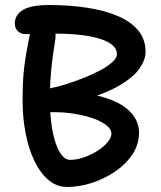

<svg xmlns="http://www.w3.org/2000/svg" viewBox="-20 -732 641 765"><path d="M248 13Q206 13 173 -15Q140 -43 117 -91Q94 -139 82 -201Q70 -263 70 -331Q70 -371 71.5 -404Q73 -437 77 -468.5Q81 -500 87.5 -536Q94 -572 104 -619Q109 -639 120.5 -647Q132 -655 148 -655Q165 -655 178 -643.5Q191 -632 197.5 -613.5Q204 -595 200 -572Q192 -522 187.5 -485Q183 -448 181 -413.5Q179 -379 179 -336Q179 -281 185 -237Q191 -193 202 -161Q213 -129 227.5 -112Q242 -95 259 -95Q285 -95 314 -105Q343 -115 367.5 -130.5Q392 -146 408 -164.5Q424 -183 424 -200Q424 -216 405.5 -231.5Q387 -247 354.5 -259Q322 -271 277.5 -278.5Q233 -286 182 -285Q154 -284 136.5 -296.5Q119 -309 119 -336Q119 -352 134 -362.5Q149 -373 184 -381Q214 -387 249.5 -398.5Q285 -410 319.5 -424Q354 -438 382.5 -453.5Q411 -469 428.5 -485.5Q446 -502 446 -516Q446 -536 429.5 -551Q413 -566 381 -576.5Q349 -587 303.5 -592.5Q258 -598 200 -598Q165 -598 131.5 -597Q98 -596 82 -596Q63 -596 51 -608Q39 -620 39 -638Q39 -673 71.5 -692.5Q104 -712 175 -712Q255 -712 325 -701.5Q395 -691 447.5 -669Q500 -647 530 -611.5Q560 -576 560 -525Q560 -495 536.5 -460Q513 -425 455 -391Q397 -357 294 -328L290 -363Q361 -356 408.5 -339.5Q456 -323 483.5 -300.5Q511 -278 522.5 -253.5Q534 -229 534 -205Q534 -156 507 -116Q480 -76 436.5 -47Q393 -18 343.5 -2.5Q294 13 248 13Z"/></svg>

Font: Shantell Sans Medium
Style: Regular
Weight: 500
Designer: Stephen Nixon, Anya Danilova, Shantell Martin
Foundry: Arrow Type
Version: Version 1.011;[c5ecc13dd]